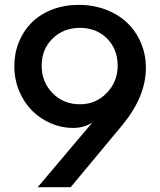

<svg xmlns="http://www.w3.org/2000/svg" viewBox="-20 -784 671 804"><path d="M40 -507.3Q40 -560.9 59.1 -608Q78.2 -655 112.7 -689.5Q147.3 -724.1 198.2 -743.9Q249.1 -763.6 310 -763.6Q371.8 -763.6 424.5 -743.2Q477.3 -722.7 513.6 -687.5Q550 -652.3 570.5 -603.9Q590.9 -555.5 590.9 -500Q590.9 -379.5 491.4 -259.1L275.9 0H137.7L366.8 -270.9Q331.8 -248.2 285.5 -248.2Q237.3 -248.2 192.5 -267.7Q147.7 -287.3 114.1 -320.9Q80.5 -354.5 60.2 -403.2Q40 -451.8 40 -507.3ZM154.5 -509.1Q154.5 -440 200.5 -393.6Q246.4 -347.3 315 -347.3Q380.9 -347.3 426.8 -394.5Q472.7 -441.8 472.7 -509.1Q472.7 -578.2 428.2 -622.7Q383.6 -667.3 315 -667.3Q245.9 -667.3 200.2 -622.5Q154.5 -577.7 154.5 -509.1Z"/></svg>

Font: Spartan MB SemBd
Style: Regular
Weight: 600
Designer: Matt Bailey, Mirko Velimirovic
Foundry: Matt Bailey
Version: Version 1.005